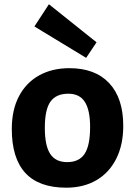

<svg xmlns="http://www.w3.org/2000/svg" viewBox="-20 -869 632 899"><path d="M557.1 -279.8Q557.1 -190.9 524.2 -125.5Q491.2 -60.1 431.2 -25.1Q371.1 9.8 290 9.8Q35.2 9.8 35.2 -265.1Q35.2 -354 68.6 -418Q102.1 -481.9 163.1 -515.9Q224.1 -549.8 305.2 -549.8Q425.8 -549.8 491.5 -479.5Q557.1 -409.2 557.1 -279.8ZM189.9 -270Q189.9 -187 215.1 -148.4Q240.2 -109.9 294.9 -109.9Q350.1 -109.9 376 -148.4Q401.9 -187 401.9 -274.9Q401.9 -353 377.4 -391.6Q353 -430.2 299.8 -430.2Q243.2 -430.2 216.6 -393.6Q189.9 -356.9 189.9 -270ZM432.1 -670.9 383.3 -598.1 141.1 -745.1 209 -849.1Z"/></svg>

Font: Kadwa
Style: Regular
Weight: 400
Designer: Sol Matas
Foundry: Sol Matas
Version: Version 1.000;PS 001.000;hotconv 1.0.70;makeotf.lib2.5.58329